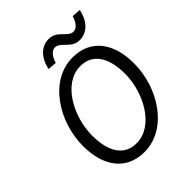

<svg xmlns="http://www.w3.org/2000/svg" viewBox="-237 -969 1108 1108"><g transform="rotate(-45 317.0 -414.5)"><path d="M348 -781C393 -781 411 -709 479 -709C539 -709 586 -753 602 -832L548 -836C535 -793 514 -769 488 -769C443 -769 426 -841 357 -841C297 -841 250 -796 234 -718L288 -714C301 -757 323 -781 348 -781ZM60 -263C60 -97 140 12 287 12C475 12 606 -193 606 -394C606 -559 526 -668 379 -668C191 -668 60 -463 60 -263ZM527 -387C527 -234 431 -56 291 -56C187 -56 140 -141 140 -269C140 -423 235 -601 375 -601C479 -601 527 -515 527 -387Z"/></g></svg>

Font: Cambridge Sans Italic
Style: Regular
Weight: 400
Italic angle: -11°
Version: Version 2.000;PS 002.000;hotconv 1.0.88;makeotf.lib2.5.64775